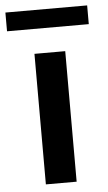

<svg xmlns="http://www.w3.org/2000/svg" viewBox="-95 -742 436 777"><g transform="rotate(-5 123.0 -353.5)"><path d="M59.6 -530.3H184.6V0H59.6ZM289.1 -630.9H-43V-707H289.1Z"/></g></svg>

Font: Pretendard GOV SemiBold
Style: Regular
Weight: 600
Designer: Base glyphs from Inter by Rasmus Andersson; Hangeul glyphs from Noto Sans CJK(Source Han Sans) by Jang Soo-young and Kan
Foundry: Kil Hyung-jin
Version: Version 1.309